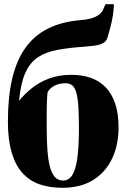

<svg xmlns="http://www.w3.org/2000/svg" viewBox="-20 -880 600 911"><path d="M275.5 11Q217 11 169.2 -5Q121.5 -21 87.8 -57.8Q54 -94.5 35.8 -155Q17.5 -215.5 17.5 -304.5Q17.5 -419.5 37.8 -506.2Q58 -593 100 -652.2Q142 -711.5 207.2 -744.2Q272.5 -777 362 -784.5Q407.5 -788 433.2 -800.5Q459 -813 468 -832L480.5 -860H520.5Q520 -834 515.5 -806.2Q511 -778.5 504 -751.5Q497 -724.5 489.5 -700Q483.5 -682.5 466.8 -674.2Q450 -666 427.2 -663.2Q404.5 -660.5 380.5 -658.5Q307 -653.5 252 -643.2Q197 -633 159.2 -607.8Q121.5 -582.5 99.8 -533.5Q78 -484.5 70.5 -402Q95.5 -433 130.5 -461.2Q165.5 -489.5 212.2 -507.2Q259 -525 318.5 -525Q368.5 -525 409.5 -511Q450.5 -497 480.2 -467Q510 -437 526.2 -389.5Q542.5 -342 542.5 -275Q542.5 -192.5 512 -127.8Q481.5 -63 422.2 -26Q363 11 275.5 11ZM279 -23.5Q310 -23.5 326.2 -55Q342.5 -86.5 348.5 -142Q354.5 -197.5 354.5 -268.5Q354.5 -332 351.8 -374.2Q349 -416.5 342 -440.5Q335 -464.5 322.8 -474.8Q310.5 -485 291.5 -485Q269 -485 251.8 -479Q234.5 -473 222.8 -463Q211 -453 205.5 -441Q203 -414 202.2 -390.2Q201.5 -366.5 201.5 -340.8Q201.5 -315 201.5 -280.5Q201.5 -219.5 204.8 -172Q208 -124.5 216.2 -91.2Q224.5 -58 239.8 -40.8Q255 -23.5 279 -23.5Z"/></svg>

Font: Merriweather 120pt Black
Style: Regular
Weight: 900
Designer: Eben Sorkin
Foundry: Eben Sorkin
Version: Version 2.100